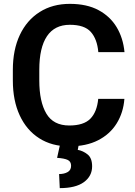

<svg xmlns="http://www.w3.org/2000/svg" viewBox="-20 -741 694 985"><path d="M483.9 -233.9H618.2Q612.8 -163.1 578.6 -107.9Q544.4 -52.7 483.4 -21.5Q422.4 9.8 335.4 9.8Q246.1 9.8 181.2 -31.7Q116.2 -73.2 81.1 -149.2Q45.9 -225.1 45.9 -328.1V-382.3Q45.9 -485.8 81.8 -561.8Q117.7 -637.7 183.6 -679.4Q249.5 -721.2 338.4 -721.2Q425.3 -721.2 485.1 -689.2Q544.9 -657.2 578.4 -601.6Q611.8 -545.9 618.7 -473.6H484.4Q478.5 -540.5 446 -577.1Q413.6 -613.8 338.4 -613.8Q260.3 -613.8 220.9 -555.2Q181.6 -496.6 181.6 -383.3V-328.1Q181.6 -219.2 217.8 -158.2Q253.9 -97.2 335.4 -97.2Q409.2 -97.2 443.4 -131.8Q477.5 -166.5 483.9 -233.9ZM288.1 0H384.3L378.9 27.8Q406.2 32.7 429.4 51.3Q452.6 69.8 452.6 112.3Q452.6 162.6 410.4 193.4Q368.2 224.1 286.6 224.1L283.2 151.9Q309.1 151.9 326.9 141.8Q344.7 131.8 344.7 109.4Q344.7 87.9 327.6 79.6Q310.5 71.3 272.9 68.8Z"/></svg>

Font: Vazirmatn RD SemiBold
Style: Regular
Weight: 600
Designer: Saber Rastikerdar
Foundry: Saber Rastikerdar
Version: Version 32.102